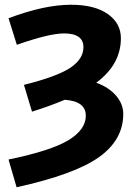

<svg xmlns="http://www.w3.org/2000/svg" viewBox="-20 -550 571 810"><path d="M16 123Q195 86 268.5 41.5Q342 -3 342 -62Q342 -123 253 -129Q189 -102 115 -79L81 -192Q221 -227 276.5 -264Q332 -301 332 -351Q332 -409 250 -409Q188 -409 51 -361L16 -473Q167 -530 279 -530Q379 -530 434.5 -491Q490 -452 490 -389Q490 -278 386 -201Q439 -182 469.5 -146.5Q500 -111 500 -69Q500 40 397.5 113Q295 186 50 240Z"/></svg>

Font: M PLUS 1p ExtraBold
Style: Regular
Weight: 800
Version: Version 1.062